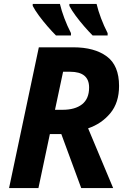

<svg xmlns="http://www.w3.org/2000/svg" viewBox="-20 -954 649 974"><path d="M26 0 177 -714H352Q459 -714 521.5 -668Q584 -622 584 -518Q584 -433 539.5 -379.5Q495 -326 427 -303L554 0H392L291 -274H233L175 0ZM259 -397H297Q361 -397 396.5 -425Q432 -453 432 -510Q432 -590 336 -590H300ZM450 -774Q430 -794 407 -820.5Q384 -847 364 -874Q344 -901 332 -924V-934H470Q478 -900 492.5 -861.5Q507 -823 526 -786V-774ZM264 -774Q244 -794 221 -820.5Q198 -847 178 -874Q158 -901 146 -924V-934H284Q292 -900 306.5 -861.5Q321 -823 340 -786V-774Z"/></svg>

Font: Noto IKEA Latin
Style: Bold Italic
Weight: 700
Italic angle: -12°
Designer: Monotype Design Team
Foundry: Monotype Imaging Inc.
Version: Version 1.0